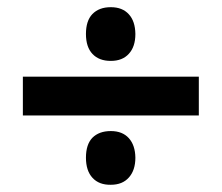

<svg xmlns="http://www.w3.org/2000/svg" viewBox="-20 -617 611 529"><path d="M353 -182.6Q353 -147.9 335 -127.9Q317.4 -107.9 285.2 -107.9Q252.9 -107.4 234.9 -127Q216.8 -146.5 216.8 -182.6Q216.8 -218.8 234.4 -237.3Q252.9 -255.9 285.2 -255.9Q317.4 -255.9 335 -236.3Q352.5 -216.8 353 -182.6ZM527.8 -298.8H43V-405.8H527.8ZM335 -577.6Q352.5 -558.6 353 -523.4Q353 -488.3 335 -468.8Q317.4 -449.2 285.2 -449.2Q252.9 -449.2 234.9 -468.3Q216.8 -487.3 216.8 -523.4Q216.8 -559.6 234.4 -578.1Q252.9 -597.2 285.2 -597.2Q317.4 -597.2 335 -577.6Z"/></svg>

Font: OpenSansHebrew-Bold
Style: Bold
Weight: 700
Foundry: Ascender Corporation, Yanek Iontef
Version: Version 2.001;PS 002.001;hotconv 1.0.70;makeotf.lib2.5.58329